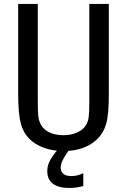

<svg xmlns="http://www.w3.org/2000/svg" viewBox="-20 -749 642 970"><path d="M431.2 -729V-233.9C431.2 -198.7 430.2 -173.8 428.2 -158.7C426.3 -144 422.4 -131.8 418.5 -124C400.4 -87.4 355.5 -65.9 300.8 -65.9C273.4 -65.9 248.5 -71.3 229.5 -80.1C190.9 -98.1 177.7 -131.3 173.8 -159.2C171.9 -174.3 170.9 -199.2 170.9 -234.9V-729H71.8V-279.8C71.8 -199.7 77.1 -152.8 85.9 -122.1C94.7 -90.8 110.4 -64 133.8 -42.5C166 -13.2 211.9 6.8 267.6 12.2C230.5 55.7 218.8 84.5 218.8 115.7C218.8 173.3 258.8 200.7 331.1 200.7C355 200.7 373.5 197.8 400.9 190.9V126C380.9 135.7 360.4 140.6 340.3 140.6C305.2 140.6 286.6 125 286.6 97.7C286.6 76.7 297.4 52.7 325.7 13.2C350.1 11.7 373 6.8 394 0C444.8 -17.1 495.1 -52.7 515.6 -121.1C525.4 -153.3 529.8 -198.2 529.8 -279.8V-729Z"/></svg>

Font: Hack
Style: Regular
Weight: 400
Monospace: yes
Designer: Christopher Simpkins
Foundry: Christopher Simpkins
Version: Version 2.010